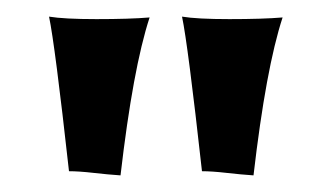

<svg xmlns="http://www.w3.org/2000/svg" viewBox="-20 -753 394 231"><path d="M63 -547Q46 -700 39 -733Q57 -730 96 -730Q136 -730 160 -732Q140 -671 125 -542Q110 -543 92.5 -545Q75 -547 63 -547ZM223 -547Q206 -700 199 -733Q217 -730 256 -730Q296 -730 320 -732Q300 -671 285 -542Q270 -543 252.5 -545Q235 -547 223 -547Z"/></svg>

Font: NewRocker
Style: Regular
Weight: 400
Designer: Pablo Impallari, Brenda Gallo, Rodrigo Fuenzalida
Foundry: Pablo Impallari, Brenda Gallo, Rodrigo Fuenzalida
Version: Version 1.000